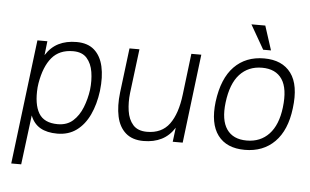

<svg xmlns="http://www.w3.org/2000/svg" viewBox="-58 -785 1740 1076"><g transform="rotate(5 812.5 -247.0)"><path d="M97 200H41L127 -500H183L174 -421Q203 -467 246 -488.5Q289 -510 347 -510Q410 -510 447 -477Q484 -444 497 -385.5Q510 -327 501 -250V-249Q491 -172 463.5 -113.5Q436 -55 391 -22Q346 11 283 11Q225 11 187.5 -10.5Q150 -32 132 -78ZM332 -457Q255 -457 212.5 -406.5Q170 -356 154 -261L151 -238Q144 -143 174 -92.5Q204 -42 281 -42Q333 -42 366.5 -72Q400 -102 419 -150Q438 -198 445 -250Q451 -302 443.5 -349.5Q436 -397 409.5 -427Q383 -457 332 -457Z M670 -251Q664 -199 671 -151Q678 -103 704.5 -73Q731 -43 783 -43Q866 -43 909 -101.5Q952 -160 965 -269L993 -500H1049L988 0H932L942 -80Q913 -34 869.5 -12Q826 10 768 10Q705 10 667.5 -23Q630 -56 617.5 -114.5Q605 -173 614 -249L645 -500H701Z M1392 -694 1436 -558H1392L1314 -694ZM1152 -245Q1169 -377 1234 -443.5Q1299 -510 1402 -510Q1504 -510 1553.5 -443.5Q1603 -377 1586 -245Q1571 -121 1506 -55.5Q1441 10 1338 10Q1235 10 1186 -55.5Q1137 -121 1152 -245ZM1344 -43Q1421 -43 1469.5 -94.5Q1518 -146 1530 -245Q1543 -352 1507.5 -404.5Q1472 -457 1395 -457Q1318 -457 1269.5 -404.5Q1221 -352 1208 -245Q1196 -146 1231.5 -94.5Q1267 -43 1344 -43Z"/></g></svg>

Font: Haskoy Light
Style: Italic
Weight: 300
Designer: Ertekin Erdin
Foundry: Ertekin Erdin
Version: Version 2.000; ttfautohint (v1.8.4.7-5d5b)